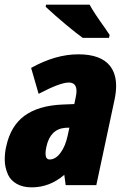

<svg xmlns="http://www.w3.org/2000/svg" viewBox="-67 -785 544 814"><path d="M128.4 -765.1H313Q330.6 -731.9 378.9 -665L397.9 -636.7L395 -624.5H283.7Q258.8 -642.1 213.9 -679.4Q168.9 -716.8 126.5 -756.3ZM64.9 -497.1Q168.5 -554.7 264.9 -554.7Q361.3 -554.7 399.9 -504.9Q425.3 -471.7 425.3 -420.4Q425.3 -393.6 418.5 -361.8L341.3 0H211.4L205.6 -43.9Q144 9.3 67.4 9.3Q29.8 9.3 4.2 -5.4Q-21.5 -20 -32.7 -43.9Q-46.9 -75.7 -46.9 -107.4Q-46.9 -139.2 -40.5 -164.6Q-22 -251 36.9 -294.2Q95.7 -337.4 197.8 -341.8L248 -343.8L253.9 -372.1Q257.3 -387.2 257.3 -398.9Q257.3 -435.1 224.6 -435.1Q188 -435.1 96.7 -387.2ZM126 -134.3Q126 -108.9 143.6 -108.9Q168.5 -108.9 189.5 -137Q210.4 -165 220.2 -211.4L227.1 -243.7Q220.7 -243.2 210 -243.2Q146 -237.8 129.9 -163.6Q126 -146.5 126 -134.3Z"/></svg>

Font: Open Sans Hebrew Condensed Extra Bold
Style: Italic
Weight: 800
Width: 3
Italic angle: -12°
Foundry: Ascender Corporation, Yanek Iontef
Version: Version 2.001;PS 002.001;hotconv 1.0.70;makeotf.lib2.5.58329